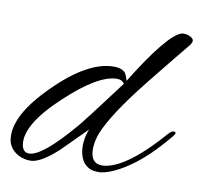

<svg xmlns="http://www.w3.org/2000/svg" viewBox="-71 -550 648 620"><g transform="rotate(10 253.5 -240.0)"><path d="M511 -454C514 -459 516 -463 516 -467C516 -480 488 -488 476 -484C447 -475 397 -415 328 -303C324 -316 321 -323 319 -326C312 -336 299 -341 280 -341C224 -341 160 -306 89 -235C18 -165 -15 -104 -8 -52C-4 -20 27 5 67 5C88 5 118 -12 155 -46L236 -127C215 -77 220 3 287 3C292 3 296 3 301 2C324 -2 359 -16 405 -51C448 -84 482 -123 507 -153C511 -158 513 -161 513 -164C513 -167 510 -169 504 -168C499 -167 494 -162 489 -157C404 -59 340 -20 296 -20C245 -20 258 -92 270 -121C287 -163 326 -224 392 -307C431 -356 471 -405 511 -454ZM321 -292C247 -193 208 -143 201 -135C134 -56 87 -17 58 -17C45 -17 37 -25 34 -41C27 -84 59 -139 131 -206C200 -271 256 -304 297 -304C308 -304 316 -300 321 -292Z"/></g></svg>

Font: AlexBrush
Style: Regular
Weight: 400
Designer: Robert E. Leuschke
Foundry: Robert E. Leuschke
Version: Version 1.001